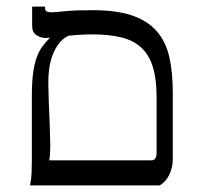

<svg xmlns="http://www.w3.org/2000/svg" viewBox="-20 -560 621 580"><path d="M118.7 -445.3Q102.1 -445.3 89.6 -454.1Q77.1 -462.9 77.1 -481V-540H116.2V-534.7Q116.2 -529.3 120.1 -526.1Q124 -522.9 136.2 -522.9Q145.5 -522.9 175.8 -526.1Q206.1 -529.3 259.3 -529.3Q332 -529.3 379.2 -513.2Q426.3 -497.1 453.6 -465.6Q481 -434.1 491.5 -387.5Q502 -340.8 502 -279.8V-80.6Q502 -55.2 491.9 -33.2Q481.9 -11.2 462.4 0H70.8Q74.7 -18.6 75.4 -37.6Q76.2 -56.6 76.2 -75.2V-269.5Q76.2 -308.6 79.6 -336.2Q83 -363.8 89.8 -383.5Q96.7 -403.3 106.9 -418Q117.2 -432.6 131.3 -446.3Q127.4 -445.8 124.5 -445.6Q121.6 -445.3 118.7 -445.3ZM126 -310.5Q126 -300.8 126.5 -285.6Q127 -270.5 127.4 -252.7Q127.9 -234.9 128.9 -215.3Q129.9 -195.8 130.4 -178Q130.9 -160.2 131.3 -145Q131.8 -129.9 131.8 -120.6Q131.8 -109.4 131.1 -96.2Q130.4 -83 128.9 -75.7H437.5Q443.4 -75.7 446.5 -78.4Q449.7 -81.1 451.2 -85.2Q452.6 -89.4 452.9 -94.7Q453.1 -100.1 453.1 -105.5V-264.6Q453.1 -320.3 441.9 -357.2Q430.7 -394 407 -416Q383.3 -438 346.7 -447Q310.1 -456.1 259.3 -456.1Q242.7 -456.1 224.4 -455.1Q206.1 -454.1 187 -452.1Q160.2 -439.9 143.1 -403.8Q126 -367.7 126 -310.5Z"/></svg>

Font: Arian Grqi
Style: Regular
Weight: 400
Designer: Ruben Hakobyan (Tarumian)
Foundry: Ruben Hakobyan (Tarumian)
Version: Version 1.003